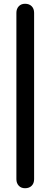

<svg xmlns="http://www.w3.org/2000/svg" viewBox="-20 -802 268 1019"><path d="M67 149V-734Q67 -755 79.5 -768.5Q92 -782 113 -782Q135 -782 148 -769Q161 -756 161 -734V149Q161 171 148 184Q135 197 113 197Q92 197 79.5 183.5Q67 170 67 149Z"/></svg>

Font: Kodchasan Medium
Style: Regular
Weight: 500
Designer: Katatrad Aksorn Co.,Ltd.
Foundry: Cadson Demak Co.,Ltd.
Version: Version 1.000; ttfautohint (v1.6)